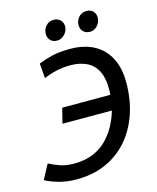

<svg xmlns="http://www.w3.org/2000/svg" viewBox="-142 -981 889 1086"><g transform="rotate(-15 302.5 -438.0)"><path d="M171 15Q115 15 67.5 1.5Q20 -12 -11 -29L35 -115Q64 -99 99.5 -87Q135 -75 180 -75Q242 -75 289 -94Q336 -113 370 -146.5Q404 -180 427 -222Q450 -264 463 -310H174L196 -398H477Q479 -408 479 -417.5Q479 -427 479 -436Q479 -497 458.5 -537.5Q438 -578 398 -598Q358 -618 301 -618Q258 -618 219 -609Q180 -600 145 -585L138 -672Q172 -686 216.5 -697Q261 -708 325 -708Q382 -708 429 -692Q476 -676 510.5 -643Q545 -610 564 -560Q583 -510 583 -443Q583 -344 554.5 -260Q526 -176 472.5 -114.5Q419 -53 343 -19Q267 15 171 15ZM460 -772Q435 -772 420.5 -787Q406 -802 406 -824Q406 -852 424 -871.5Q442 -891 469 -891Q494 -891 508 -876Q522 -861 522 -839Q522 -822 513.5 -806.5Q505 -791 491 -781.5Q477 -772 460 -772ZM267 -772Q242 -772 228 -787Q214 -802 214 -824Q214 -852 232 -871.5Q250 -891 277 -891Q301 -891 316 -876Q331 -861 331 -839Q331 -822 322 -806.5Q313 -791 298.5 -781.5Q284 -772 267 -772Z"/></g></svg>

Font: Ubuntu Sans Medium
Style: Italic
Weight: 500
Italic angle: -13.5°
Designer: Dalton Maag Ltd
Foundry: Dalton Maag Ltd
Version: Version 1.006